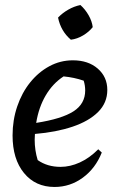

<svg xmlns="http://www.w3.org/2000/svg" viewBox="-20 -734 472 764"><path d="M197 10Q121 10 75.5 -45.5Q30 -101 30 -195Q30 -256 48.5 -310.5Q67 -365 100 -406Q133 -447 176.5 -470.5Q220 -494 270 -494Q331 -494 369 -461Q407 -428 407 -376Q407 -325 370.5 -288.5Q334 -252 269 -230Q204 -208 119 -201Q118 -190 118 -178Q118 -136 130 -97Q168 -70 221 -70Q259 -70 297.5 -87.5Q336 -105 371 -140L385 -127Q360 -64 309.5 -27Q259 10 197 10ZM319 -374Q319 -394 313 -413Q275 -426 233 -430Q190 -402 162 -354.5Q134 -307 124 -245Q226 -261 272.5 -291Q319 -321 319 -374ZM300 -714Q319 -697 332.5 -673.5Q346 -650 349 -626Q334 -607 310.5 -593Q287 -579 262 -576Q222 -610 211 -664Q228 -682 251.5 -695.5Q275 -709 300 -714Z"/></svg>

Font: Piazzolla Medium
Style: Italic
Weight: 500
Italic angle: -11.3°
Designer: Juan Pablo del Peral
Foundry: Huerta Tipografica
Version: Version 1.330